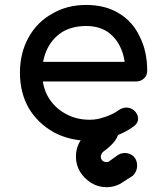

<svg xmlns="http://www.w3.org/2000/svg" viewBox="-20 -571 661 784"><path d="M346.7 3.9Q263.7 3.9 199.2 -31.2Q134.8 -67.4 97.7 -128.9Q61.5 -192.4 61.5 -273.4Q61.5 -355.5 96.7 -418Q130.9 -480.5 192.4 -514.6Q252.9 -550.8 332 -550.8Q410.2 -550.8 465.8 -516.6Q522.5 -482.4 550.8 -420.9Q581.1 -361.3 581.1 -282.2Q581.1 -262.7 568.4 -251Q554.7 -238.3 535.2 -238.3Q400.4 -238.3 131.8 -238.3Q131.8 -257.8 131.8 -318.4Q232.4 -318.4 532.2 -318.4Q521.5 -310.5 491.2 -290Q490.2 -339.8 470.7 -379.9Q452.1 -418.9 417 -442.4Q381.8 -464.8 332 -464.8Q275.4 -464.8 234.4 -440.4Q194.3 -415 172.9 -371.1Q152.3 -328.1 152.3 -273.4Q152.3 -217.8 176.8 -174.8Q202.1 -131.8 246.1 -107.4Q290 -82 346.7 -82Q377.9 -82 410.2 -93.8Q443.4 -105.5 462.9 -120.1Q477.5 -130.9 495.1 -131.8Q512.7 -131.8 526.4 -121.1Q543 -106.4 543.9 -87.9Q544.9 -70.3 528.3 -56.6Q494.1 -30.3 443.4 -12.7Q392.6 3.9 346.7 3.9ZM415 193.4Q380.9 193.4 352.5 175.8Q325.2 159.2 306.6 129.9Q290 101.6 290 68.4Q290 8.8 341.8 -34.2Q352.5 -42 359.4 -50.8Q366.2 -58.6 370.1 -66.4Q383.8 -92.8 415 -92.8Q435.5 -92.8 450.2 -79.1Q464.8 -65.4 465.8 -43Q465.8 -19.5 450.2 2.9Q433.6 25.4 402.3 47.9Q397.5 51.8 394.5 57.6Q391.6 63.5 391.6 68.4Q391.6 78.1 398.4 85Q405.3 90.8 415 90.8Q418.9 90.8 421.9 89.8Q424.8 88.9 426.8 86.9Q437.5 79.1 458 64.5Q472.7 53.7 489.3 53.7Q511.7 53.7 526.4 68.4Q540 83 540 105.5Q540 128.9 522.5 146.5Q509.8 154.3 484.4 170.9Q453.1 193.4 415 193.4Z"/></svg>

Font: Abed
Style: Bold
Weight: 700
Designer: Johan Aakerlund
Version: Version 3.105